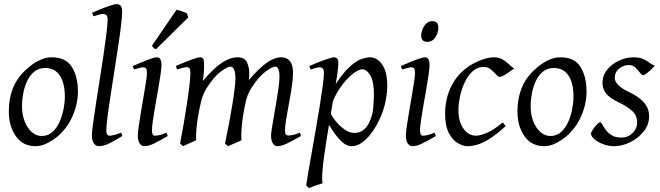

<svg xmlns="http://www.w3.org/2000/svg" viewBox="-20 -703 3256 947"><path d="M364.3 -251Q364.3 -190.9 337.9 -130.4Q311.5 -69.8 261.2 -27.8Q237.8 -8.8 210 4.6Q182.1 18.1 155.3 18.1Q92.8 18.1 58.1 -31.2Q23.4 -80.6 23.4 -154.3Q23.4 -218.8 46.6 -274.4Q69.8 -330.1 128.9 -377Q151.4 -395 179 -407.7Q206.5 -420.4 234.4 -420.4Q304.7 -420.4 334.5 -372.8Q364.3 -325.2 364.3 -251ZM299.8 -226.1Q299.8 -294.4 274.7 -331.1Q249.5 -367.7 203.1 -367.7Q170.9 -367.7 148.7 -349.4Q126.5 -331.1 113.3 -302Q100.1 -272.9 94.2 -240.5Q88.4 -208 88.4 -179.2Q88.4 -139.2 101.1 -105.7Q113.8 -72.3 136 -52.2Q158.2 -32.2 185.5 -32.2Q216.8 -32.2 238.5 -51.8Q260.3 -71.3 273.7 -101.6Q287.1 -131.8 293.5 -165Q299.8 -198.2 299.8 -226.1Z M583.5 -32.2Q539.1 -4.9 513.9 6.6Q488.8 18.1 465.8 18.1Q453.6 18.1 443.4 4.6Q433.1 -8.8 433.1 -34.7Q433.1 -49.8 438.7 -91.3Q444.3 -132.8 453.1 -190.2Q461.9 -247.6 471.9 -310.8Q481.9 -374 490.7 -433.1Q499.5 -492.2 505.1 -537.8Q510.7 -583.5 510.7 -604.5Q510.7 -625 503.4 -629.6Q496.1 -634.3 487.8 -634.3Q482.9 -634.3 471.4 -631.3Q460 -628.4 450.4 -625.5Q440.9 -622.6 440.9 -622.6L434.1 -640.1Q472.2 -657.2 507.6 -669.9Q543 -682.6 555.2 -682.6Q567.9 -682.6 575.2 -674.6Q582.5 -666.5 582.5 -645.5Q582.5 -622.6 576.9 -576.4Q571.3 -530.3 562.3 -471.2Q553.2 -412.1 543.5 -348.9Q533.7 -285.6 524.7 -227.5Q515.6 -169.4 510 -125.2Q504.4 -81.1 504.4 -60.5Q504.4 -45.4 508.8 -39.6Q513.2 -33.7 520 -33.7Q538.6 -33.7 578.1 -48.8Z M807.6 -32.2Q765.6 -7.8 739.3 5.1Q712.9 18.1 692.9 18.1Q677.7 18.1 668.7 4.2Q659.7 -9.8 659.7 -33.7Q659.7 -49.8 664.3 -81.5Q668.9 -113.3 675.5 -152.3Q682.1 -191.4 688.7 -229.7Q695.3 -268.1 700 -298.1Q704.6 -328.1 704.6 -341.3Q704.6 -361.8 699.5 -366.5Q694.3 -371.1 686 -371.1Q680.7 -371.1 666.5 -367.4Q652.3 -363.8 641.1 -360.4L634.8 -377Q672.4 -394 707 -407.2Q741.7 -420.4 753.4 -420.4Q776.4 -420.4 776.4 -382.3Q776.4 -366.7 771.7 -334.2Q767.1 -301.8 760 -261.7Q752.9 -221.7 745.8 -181.4Q738.8 -141.1 734.1 -108.6Q729.5 -76.2 729.5 -60.5Q729.5 -33.7 743.2 -33.7Q756.8 -33.7 769.8 -37.4Q782.7 -41 800.8 -48.8ZM901.9 -637.2 908.7 -617.2 749.5 -460.4Q742.2 -462.4 738.8 -465.6Q735.4 -468.8 729 -476.6L851.1 -655.3Q859.9 -652.8 877.2 -647.2Q894.5 -641.6 901.9 -637.2Z M1463.9 -32.2Q1422.4 -8.3 1395 4.9Q1367.7 18.1 1348.1 18.1Q1335 18.1 1325.9 4.2Q1316.9 -9.8 1316.9 -33.7Q1316.9 -43.5 1321 -70.1Q1325.2 -96.7 1331.3 -132.1Q1337.4 -167.5 1343.8 -204.6Q1350.1 -241.7 1354.2 -273.2Q1358.4 -304.7 1358.4 -322.8Q1358.4 -350.1 1353 -362.3Q1347.7 -374.5 1339.4 -374.5Q1322.8 -374.5 1289.3 -349.6Q1255.9 -324.7 1220.2 -269.5Q1200.7 -238.3 1193.4 -206.8Q1186 -175.3 1178.7 -132.3Q1172.9 -91.8 1171.1 -62.3Q1169.4 -32.7 1170.9 -11.2Q1158.7 -4.9 1137.5 3.7Q1116.2 12.2 1104.5 18.1L1089.8 4.4Q1099.6 -41.5 1108.9 -90.3Q1118.2 -139.2 1125.5 -184.1Q1132.8 -229 1137 -263.4Q1141.1 -297.9 1141.1 -314.5Q1141.1 -348.1 1134.3 -361.3Q1127.4 -374.5 1114.7 -374.5Q1103 -374.5 1069.1 -349.9Q1035.2 -325.2 1000.5 -270Q981.9 -241.2 973.4 -208.5Q964.8 -175.8 957.5 -132.3Q950.2 -91.8 948.5 -62Q946.8 -32.2 947.3 -11.2Q935.1 -4.9 914.6 3.7Q894 12.2 882.8 18.1L868.2 4.4Q877.4 -43 886.5 -95.2Q895.5 -147.5 902.8 -196.5Q910.2 -245.6 914.6 -283.7Q918.9 -321.8 918.9 -341.3Q918.9 -361.8 913.8 -366.9Q908.7 -372.1 901.4 -372.1Q896 -372.1 884.3 -369.1Q872.6 -366.2 862.8 -363.3Q853 -360.4 853 -360.4L847.7 -377.9Q885.7 -394.5 920.7 -407.5Q955.6 -420.4 966.3 -420.4Q980.5 -420.4 983.6 -410.4Q986.8 -400.4 986.8 -368.7Q986.8 -359.4 984.6 -340.1Q982.4 -320.8 981 -304.2Q1034.7 -367.7 1075.2 -394Q1115.7 -420.4 1152.3 -420.4Q1186 -420.4 1197.8 -395.8Q1209.5 -371.1 1209.5 -341.3Q1209.5 -333 1209 -325.7Q1208.5 -318.4 1207.5 -308.6Q1259.8 -368.7 1296.9 -394.5Q1334 -420.4 1367.7 -420.4Q1393.6 -420.4 1409.4 -402.6Q1425.3 -384.8 1425.3 -341.3Q1425.3 -315.9 1419.4 -276.4Q1413.6 -236.8 1405.5 -194.1Q1397.5 -151.4 1391.6 -115.2Q1385.7 -79.1 1385.7 -60.5Q1385.7 -45.4 1390.1 -40Q1394.5 -34.7 1402.3 -34.7Q1415.5 -34.7 1428.5 -38.1Q1441.4 -41.5 1459.5 -48.8Z M1890.1 -281.2Q1890.1 -236.8 1877.7 -186Q1865.2 -135.3 1836.4 -84Q1823.2 -60.1 1804.2 -36.6Q1785.2 -13.2 1762.2 2.4Q1739.3 18.1 1713.4 18.1Q1690.4 18.1 1668 -2.2Q1645.5 -22.5 1625.5 -52Q1605.5 -81.5 1588.9 -109.4L1610.4 -145.5Q1617.7 -127.9 1636.2 -105Q1654.8 -82 1679.2 -64.7Q1703.6 -47.4 1728.5 -47.4Q1752.9 -47.4 1771 -60.8Q1789.1 -74.2 1800.8 -98.1Q1817.9 -133.8 1821 -172.6Q1824.2 -211.4 1824.2 -238.8Q1824.2 -301.8 1806.2 -331.5Q1788.1 -361.3 1766.6 -361.3Q1750.5 -361.3 1723.9 -341.6Q1697.3 -321.8 1669.4 -286.4Q1641.6 -251 1622.1 -204.1L1619.6 -262.2Q1663.1 -334 1698 -367.4Q1732.9 -400.9 1759.8 -410.6Q1786.6 -420.4 1805.2 -420.4Q1839.8 -420.4 1865 -384.5Q1890.1 -348.6 1890.1 -281.2ZM1648.9 -390.6Q1648.9 -371.6 1642.3 -327.9Q1635.7 -284.2 1622.3 -205.6Q1608.9 -127 1588.9 -2.4Q1574.2 89.8 1570.6 138.9Q1566.9 188 1571.3 200.7Q1558.6 204.1 1537.4 211.7Q1516.1 219.2 1503.9 224.6L1490.2 211.4Q1492.2 194.3 1499.5 152.6Q1506.8 110.8 1516.6 54.9Q1526.4 -1 1537.1 -62Q1547.9 -123 1556.9 -179.7Q1565.9 -236.3 1571.8 -279.3Q1577.6 -322.3 1577.6 -341.3Q1577.6 -361.8 1571 -366.5Q1564.5 -371.1 1556.6 -371.1Q1550.3 -371.1 1534.9 -367.2Q1519.5 -363.3 1511.7 -360.4L1505.4 -377Q1543 -394 1579.8 -407.2Q1616.7 -420.4 1627.4 -420.4Q1636.7 -420.4 1642.8 -414.3Q1648.9 -408.2 1648.9 -390.6Z M2142.1 -566.9Q2142.1 -541.5 2127.4 -519Q2112.8 -496.6 2086.9 -496.6Q2057.6 -496.6 2057.6 -527.8Q2057.6 -552.2 2072.8 -575.4Q2087.9 -598.6 2112.8 -598.6Q2142.1 -598.6 2142.1 -566.9ZM2129.9 -32.2Q2087.9 -7.8 2061.5 5.1Q2035.2 18.1 2015.1 18.1Q2000 18.1 1991 4.2Q1981.9 -9.8 1981.9 -33.7Q1981.9 -49.8 1986.6 -81.5Q1991.2 -113.3 1997.8 -152.3Q2004.4 -191.4 2011 -229.7Q2017.6 -268.1 2022.2 -298.1Q2026.9 -328.1 2026.9 -341.3Q2026.9 -361.8 2021.7 -366.5Q2016.6 -371.1 2008.3 -371.1Q2003.4 -371.1 1992.7 -368.4Q1981.9 -365.7 1972.7 -363Q1963.4 -360.4 1963.4 -360.4L1957 -377Q1994.6 -394 2029.3 -407.2Q2064 -420.4 2075.7 -420.4Q2098.6 -420.4 2098.6 -382.3Q2098.6 -366.7 2094 -334.2Q2089.4 -301.8 2082.3 -261.7Q2075.2 -221.7 2068.1 -181.4Q2061 -141.1 2056.4 -108.6Q2051.8 -76.2 2051.8 -60.5Q2051.8 -33.7 2065.4 -33.7Q2079.1 -33.7 2092 -37.4Q2105 -41 2123 -48.8Z M2516.6 -365.7Q2498 -352.1 2476.6 -337.9Q2455.1 -323.7 2443.4 -323.7Q2437 -323.7 2426.3 -336.2Q2415.5 -348.6 2400.4 -360.8Q2385.3 -373 2365.7 -373Q2335 -373 2311.8 -352.1Q2288.6 -331.1 2272.9 -298.3Q2257.3 -265.6 2249.3 -229Q2241.2 -192.4 2241.2 -160.6Q2241.2 -103 2265.9 -68.4Q2290.5 -33.7 2329.1 -33.7Q2345.7 -33.7 2378.7 -46.6Q2411.6 -59.6 2460 -99.1Q2463.4 -95.2 2467.5 -89.6Q2471.7 -84 2473.6 -80.6Q2426.8 -38.1 2392.6 -17.1Q2358.4 3.9 2332.5 11Q2306.6 18.1 2285.2 18.1Q2265.1 18.1 2239.3 3.7Q2213.4 -10.7 2194.3 -46.1Q2175.3 -81.5 2175.3 -144.5Q2175.3 -185.1 2186.8 -227.8Q2198.2 -270.5 2224.6 -309.6Q2251 -348.6 2294.9 -377.9Q2319.8 -394.5 2354.5 -407.5Q2389.2 -420.4 2416.5 -420.4Q2442.9 -420.4 2461.9 -408Q2481 -395.5 2494.4 -382.3Q2507.8 -369.1 2516.6 -365.7Z M2873 -251Q2873 -190.9 2846.7 -130.4Q2820.3 -69.8 2770 -27.8Q2746.6 -8.8 2718.8 4.6Q2690.9 18.1 2664.1 18.1Q2601.6 18.1 2566.9 -31.2Q2532.2 -80.6 2532.2 -154.3Q2532.2 -218.8 2555.4 -274.4Q2578.6 -330.1 2637.7 -377Q2660.2 -395 2687.7 -407.7Q2715.3 -420.4 2743.2 -420.4Q2813.5 -420.4 2843.3 -372.8Q2873 -325.2 2873 -251ZM2808.6 -226.1Q2808.6 -294.4 2783.4 -331.1Q2758.3 -367.7 2711.9 -367.7Q2679.7 -367.7 2657.5 -349.4Q2635.3 -331.1 2622.1 -302Q2608.9 -272.9 2603 -240.5Q2597.2 -208 2597.2 -179.2Q2597.2 -139.2 2609.9 -105.7Q2622.6 -72.3 2644.8 -52.2Q2667 -32.2 2694.3 -32.2Q2725.6 -32.2 2747.3 -51.8Q2769 -71.3 2782.5 -101.6Q2795.9 -131.8 2802.2 -165Q2808.6 -198.2 2808.6 -226.1Z M3210 -378.9Q3191.9 -358.9 3175.5 -345.7Q3159.2 -332.5 3152.8 -332.5Q3145 -332.5 3136 -345Q3127 -357.4 3113.8 -369.9Q3100.6 -382.3 3080.6 -382.3Q3055.7 -382.3 3033.9 -364.7Q3012.2 -347.2 3012.2 -318.4Q3012.2 -302.7 3027.6 -285.4Q3043 -268.1 3078.6 -251Q3103.5 -239.7 3127.2 -223.4Q3150.9 -207 3166.3 -184.1Q3181.6 -161.1 3181.6 -129.4Q3181.6 -87.9 3154.8 -54.4Q3127.9 -21 3088.1 -1.5Q3048.3 18.1 3009.3 18.1Q2981.4 18.1 2955.1 8.1Q2928.7 -2 2911.9 -16.4Q2895 -30.8 2895 -43.9Q2895 -50.3 2903.8 -63.7Q2912.6 -77.1 2923.3 -88.6Q2934.1 -100.1 2940.4 -100.1Q2944.8 -100.1 2950.9 -88.6Q2957 -77.1 2967.8 -62.3Q2978.5 -47.4 2997.1 -35.9Q3015.6 -24.4 3045.4 -24.4Q3077.1 -24.4 3099.9 -46.6Q3122.6 -68.8 3122.6 -100.1Q3122.6 -134.8 3096.4 -157.2Q3070.3 -179.7 3036.1 -195.8Q2988.8 -217.8 2970.2 -241Q2951.7 -264.2 2951.7 -293Q2951.7 -331.1 2975.1 -359.6Q2998.5 -388.2 3033.7 -404.3Q3068.8 -420.4 3104 -420.4Q3134.8 -420.4 3153.3 -411.6Q3171.9 -402.8 3184.8 -392.8Q3197.8 -382.8 3210 -378.9Z"/></svg>

Font: Dai Banna SIL Light
Style: Italic
Weight: 300
Italic angle: -11°
Designer: Victor Gaultney
Foundry: SIL International
Version: Version 4.000